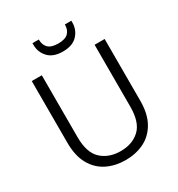

<svg xmlns="http://www.w3.org/2000/svg" viewBox="-206 -1019 1074 1159"><g transform="rotate(-30 330.5 -439.5)"><path d="M77 -690H147V-259Q147 -150 198.5 -102.5Q250 -55 332 -55Q414 -55 464.5 -102.5Q515 -150 515 -259V-690H585V-260Q585 -168 551 -108.5Q517 -49 459.5 -21Q402 7 331 7Q260 7 202.5 -21Q145 -49 111 -108.5Q77 -168 77 -260ZM330 -750Q263 -750 229 -786.5Q195 -823 195 -873V-886H239Q239 -848 260.5 -827Q282 -806 330 -806Q378 -806 399.5 -827Q421 -848 421 -886H466V-873Q466 -823 432 -786.5Q398 -750 330 -750Z"/></g></svg>

Font: Parkinsans Light
Style: Regular
Weight: 300
Designer: Red Stone, Indian Type Foundry
Foundry: Indian Type Foundry
Version: Version 1.000